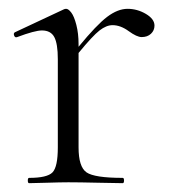

<svg xmlns="http://www.w3.org/2000/svg" viewBox="-20 -415 400 435"><path d="M330 -357Q330 -346 322 -338.5Q314 -331 301 -331Q290 -331 271.5 -344.5Q253 -358 235 -358Q221 -358 205.5 -346Q190 -334 158 -295V-81Q158 -37 176 -24.5Q194 -12 258 -12Q261 -12 261 -6Q261 0 258 0Q244 0 202 -1Q160 -2 135 -2Q117 -2 86.5 -1Q56 0 46 0Q43 0 43 -6Q43 -12 46 -12Q87 -12 99 -24.5Q111 -37 111 -81V-281Q111 -316 103 -331Q95 -346 75 -346Q59 -346 19 -331Q14 -329 12 -334.5Q10 -340 14 -342L125 -394Q127 -395 130 -395Q135 -395 141.5 -386.5Q148 -378 153 -358.5Q158 -339 158 -315V-309Q199 -359 223 -377Q247 -395 269 -395Q291 -395 310.5 -383.5Q330 -372 330 -357Z"/></svg>

Font: t
Style: Regular
Weight: 300
Designer: Christian Thalmann (Catharsis Fonts)
Version: Version 1.000;PS 002.000;hotconv 1.0.88;makeotf.lib2.5.64775